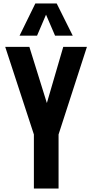

<svg xmlns="http://www.w3.org/2000/svg" viewBox="-20 -1078 527 1098"><path d="M91.8 -874 182.1 -1058.1H304.2L396 -874H294.9L243.2 -994.1L191.9 -874ZM173.8 0V-309.1L9.8 -810.1H147.9L248 -488.8L341.8 -810.1H477.1L314.9 -309.1V0Z"/></svg>

Font: Oswald Medium
Style: Regular
Weight: 500
Designer: Vernon Adams
Foundry: Vernon Adams
Version: Version 4.103